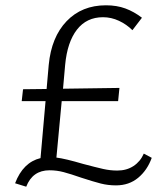

<svg xmlns="http://www.w3.org/2000/svg" viewBox="-20 -684 630 725"><path d="M553 -88Q536 -41 501.5 -12.5Q467 16 418 16Q388 16 360.5 9Q333 2 287 -13Q247 -27 220.5 -34Q194 -41 167 -41Q103 -41 79 21L37 8Q67 -71 133 -87L152 -302H62L67 -347L156 -348L164 -439Q174 -544 231.5 -604Q289 -664 380 -664Q421 -664 453.5 -652Q486 -640 516 -617L480 -570Q458 -592 429 -605.5Q400 -619 369 -619Q307 -619 270.5 -572Q234 -525 226 -439L218 -349L431 -352L426 -302H213L193 -89Q226 -85 294 -65Q343 -52 369.5 -46Q396 -40 423 -40Q458 -40 484 -57Q510 -74 523 -104Z"/></svg>

Font: Ysabeau Semilight
Style: Regular
Weight: 300
Designer: Christian Thalmann (Catharsis Fonts)
Version: Version 0.003